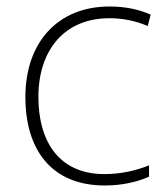

<svg xmlns="http://www.w3.org/2000/svg" viewBox="-20 -560 514 590"><path d="M302 10C358 10 404 -2 438 -17V-52C399 -36 351 -25 301 -25C160 -25 98 -127 98 -262C98 -407 179 -504 316 -504C354 -504 395 -497 434 -480L443 -515C407 -531 366 -540 316 -540C158 -540 58 -430 58 -262C58 -100 138 10 302 10Z"/></svg>

Font: Noto Sans Lao ExtraLight
Style: Regular
Weight: 200
Designer: Monotype Design Team
Foundry: Monotype Imaging Inc.
Version: Version 2.003